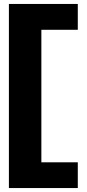

<svg xmlns="http://www.w3.org/2000/svg" viewBox="-20 -746 442 970"><path d="M25 204H373V74H189V-595.5H373V-726H25Z"/></svg>

Font: Anybody Thin ExtraBold
Style: Regular
Weight: 800
Version: Version 1.113;gftools[0.9.25]